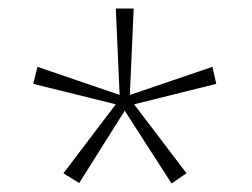

<svg xmlns="http://www.w3.org/2000/svg" viewBox="-20 -778 591 451"><path d="M294 -758H252L261 -555L68 -621L58 -581L252 -533L129 -371L166 -348L273 -518L383 -347L418 -371L295 -533L488 -581L479 -621L285 -555Z"/></svg>

Font: Noto Sans Georgian ExtraLight
Style: Regular
Weight: 200
Designer: Monotype Design Team, Akaki Razmadze
Foundry: Google LLC
Version: Version 2.005